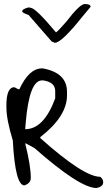

<svg xmlns="http://www.w3.org/2000/svg" viewBox="-20 -911 560 960"><path d="M190 -569H194Q315 -547 315 -452V-434Q315 -329 181 -225V-221Q398 -27 481 -27Q496 -16 496 0Q496 23 462 29Q379 29 152 -171L109 -194H106Q134 -82 134 -21Q134 5 102 16Q56 16 44 -209Q12 -313 12 -375V-384Q12 -475 52 -475L71 -465H77Q125 -569 190 -569ZM109 -302 106 -265Q199 -265 256 -419V-456Q256 -500 196 -509H190Q127 -509 109 -302ZM254 -697 238 -704 123 -836Q91 -847 91 -854Q91 -866 123 -874L134 -872Q160 -869 260 -749Q270 -755 311 -802Q379 -891 404 -891H406Q433 -890 433 -877L393 -829Q288 -697 254 -697Z"/></svg>

Font: Just Me Again Down Here
Style: Regular
Weight: 400
Designer: Kimberly Geswein
Foundry: Kimberly Geswein
Version: Version 1.002 2007